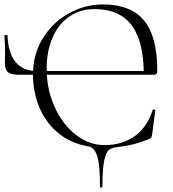

<svg xmlns="http://www.w3.org/2000/svg" viewBox="-20 -656 780 868"><path d="M380 6Q295 -9 238.5 -58.5Q182 -108 155.5 -176.5Q129 -245 129 -319Q129 -410 173.5 -482.5Q218 -555 291 -595.5Q364 -636 446 -636Q571 -636 631 -563.5Q691 -491 691 -339Q691 -327 688 -322.5Q685 -318 676 -318H630Q630 -469 575 -542Q520 -615 407 -615Q343 -615 294 -581.5Q245 -548 218 -487Q191 -426 191 -346Q191 -252 227 -172.5Q263 -93 323 -46.5Q383 0 453 0Q530 0 587 -39Q644 -78 670 -158Q670 -161 674 -161Q677 -161 679.5 -160Q682 -159 682 -157L668 -50Q666 -38 663.5 -34.5Q661 -31 653 -27Q581 2 516 8Q488 11 474 20.5Q460 30 451.5 68Q443 106 443 187Q443 192 437.5 192Q432 192 432 187Q432 88 419.5 49.5Q407 11 380 6ZM2 -375 3 -414Q3 -437 0 -495Q0 -497 7 -497.5Q14 -498 14 -496Q17 -415 51 -375Q85 -335 145 -335H667V-318H67Q30 -318 16 -329.5Q2 -341 2 -375Z"/></svg>

Font: Cormorant SC Light
Style: Regular
Weight: 300
Designer: Christian Thalmann (Catharsis Fonts)
Foundry: Catharsis Fonts
Version: Version 4.000